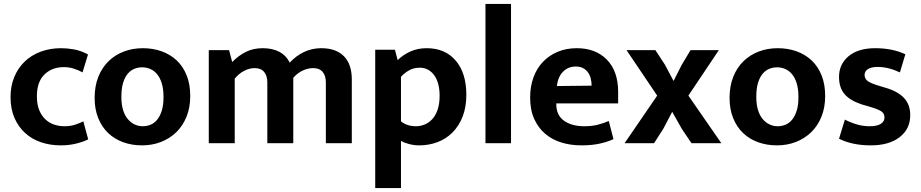

<svg xmlns="http://www.w3.org/2000/svg" viewBox="-20 -734 4719 984"><path d="M310 -87Q342 -87 366.5 -95.5Q391 -104 407 -112L432 -20Q412 -9 374 1Q336 11 291 11Q237 11 190 -5Q143 -21 108.5 -52.5Q74 -84 54 -130Q34 -176 34 -237Q34 -293 53 -339Q72 -385 106 -418Q140 -451 188 -469Q236 -487 293 -487Q324 -487 358.5 -481Q393 -475 431 -455L403 -363Q382 -375 357.5 -382.5Q333 -390 308 -390Q246 -390 207.5 -352Q169 -314 169 -241Q169 -198 181.5 -168.5Q194 -139 214 -121Q234 -103 259 -95Q284 -87 310 -87Z M955 -242Q955 -183 936 -136Q917 -89 883.5 -56.5Q850 -24 805 -6.5Q760 11 708 11Q656 11 611.5 -5Q567 -21 534.5 -52Q502 -83 483.5 -128.5Q465 -174 465 -232Q465 -293 484 -340.5Q503 -388 536.5 -420.5Q570 -453 615 -470Q660 -487 712 -487Q764 -487 808.5 -471Q853 -455 885.5 -424.5Q918 -394 936.5 -348Q955 -302 955 -242ZM818 -237Q818 -278 809 -307Q800 -336 785 -354Q770 -372 750 -380.5Q730 -389 709 -389Q688 -389 669 -381.5Q650 -374 635 -356.5Q620 -339 611 -310Q602 -281 602 -237Q602 -198 611 -169.5Q620 -141 635.5 -123Q651 -105 670.5 -96Q690 -87 711 -87Q732 -87 751 -94.5Q770 -102 785 -120Q800 -138 809 -166.5Q818 -195 818 -237Z M1183 0H1050V-477H1154L1170 -416Q1202 -449 1240 -468Q1278 -487 1326 -487Q1428 -487 1465 -413Q1497 -448 1538 -467.5Q1579 -487 1626 -487Q1702 -487 1742.5 -446Q1783 -405 1783 -327V0H1650V-312Q1650 -346 1633.5 -365.5Q1617 -385 1585 -385Q1558 -385 1530.5 -372Q1503 -359 1483 -335V0H1350V-312Q1350 -346 1333.5 -365.5Q1317 -385 1285 -385Q1258 -385 1230.5 -370.5Q1203 -356 1183 -331Z M2129 11Q2103 11 2077.5 4.5Q2052 -2 2035 -12V230H1903V-479H2004L2018 -426Q2047 -454 2084 -470.5Q2121 -487 2167 -487Q2261 -487 2315.5 -423.5Q2370 -360 2370 -248Q2370 -185 2351 -136.5Q2332 -88 2299 -55Q2266 -22 2222 -5.5Q2178 11 2129 11ZM2131 -387Q2098 -387 2073 -371.5Q2048 -356 2035 -340V-112Q2066 -87 2112 -87Q2134 -87 2155.5 -95.5Q2177 -104 2194.5 -122.5Q2212 -141 2222.5 -171Q2233 -201 2233 -244Q2233 -275 2226.5 -301Q2220 -327 2207 -346Q2194 -365 2175 -376Q2156 -387 2131 -387Z M2468 0V-714H2599V0Z M3148 -204H2831V-200Q2831 -143 2871 -115Q2911 -87 2974 -87Q3014 -87 3044.5 -95Q3075 -103 3100 -114L3124 -21Q3097 -8 3056 1.5Q3015 11 2959 11Q2905 11 2857.5 -3.5Q2810 -18 2774.5 -48Q2739 -78 2718 -124Q2697 -170 2697 -234Q2697 -291 2714 -337.5Q2731 -384 2762.5 -417Q2794 -450 2838 -468.5Q2882 -487 2936 -487Q3033 -487 3090.5 -428Q3148 -369 3148 -263ZM3012 -295Q3012 -314 3007.5 -332Q3003 -350 2993 -363.5Q2983 -377 2968 -385Q2953 -393 2931 -393Q2891 -393 2865 -366Q2839 -339 2834 -293Z M3508 -244 3677 0H3524L3474 -74L3425 -161L3380 -75L3332 0H3181L3348 -244L3191 -477H3339L3388 -402L3432 -319L3474 -402L3519 -477H3664Z M4209 -242Q4209 -183 4190 -136Q4171 -89 4137.5 -56.5Q4104 -24 4059 -6.5Q4014 11 3962 11Q3910 11 3865.5 -5Q3821 -21 3788.5 -52Q3756 -83 3737.5 -128.5Q3719 -174 3719 -232Q3719 -293 3738 -340.5Q3757 -388 3790.5 -420.5Q3824 -453 3869 -470Q3914 -487 3966 -487Q4018 -487 4062.5 -471Q4107 -455 4139.5 -424.5Q4172 -394 4190.5 -348Q4209 -302 4209 -242ZM4072 -237Q4072 -278 4063 -307Q4054 -336 4039 -354Q4024 -372 4004 -380.5Q3984 -389 3963 -389Q3942 -389 3923 -381.5Q3904 -374 3889 -356.5Q3874 -339 3865 -310Q3856 -281 3856 -237Q3856 -198 3865 -169.5Q3874 -141 3889.5 -123Q3905 -105 3924.5 -96Q3944 -87 3965 -87Q3986 -87 4005 -94.5Q4024 -102 4039 -120Q4054 -138 4063 -166.5Q4072 -195 4072 -237Z M4592 -363Q4533 -391 4478 -391Q4446 -391 4428.5 -380Q4411 -369 4411 -350Q4411 -331 4426.5 -319Q4442 -307 4489 -293L4519 -284Q4581 -266 4613 -232Q4645 -198 4645 -144Q4645 -73 4590.5 -31Q4536 11 4443 11Q4348 11 4280 -23L4310 -121Q4339 -106 4371 -96.5Q4403 -87 4436 -87Q4476 -87 4494.5 -99.5Q4513 -112 4513 -132Q4513 -153 4495 -164.5Q4477 -176 4427 -190L4396 -199Q4336 -219 4308 -252Q4280 -285 4280 -340Q4280 -405 4329 -446Q4378 -487 4466 -487Q4553 -487 4620 -456Z"/></svg>

Font: Ek Mukta
Style: Bold
Weight: 700
Designer: Girish Dalvi and Yashodeep Gholap
Foundry: Ek Type
Version: Version 2.538;PS 1.002;hotconv 16.6.51;makeotf.lib2.5.65220;